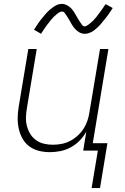

<svg xmlns="http://www.w3.org/2000/svg" viewBox="-20 -771 640 983"><path d="M449 192 481 0H406L422 -97Q408 -72 387.5 -51Q367 -30 342 -16.5Q317 -3 289.5 2.5Q262 8 236 8Q207 8 180 1.5Q153 -5 131 -21Q109 -37 95.5 -61Q82 -85 76 -112Q70 -139 70.5 -168Q71 -197 76 -226L125 -520H168L118 -219Q114 -196 113 -172.5Q112 -149 117.5 -127Q123 -105 134.5 -86Q146 -67 164 -54Q182 -41 204 -35.5Q226 -30 250 -30Q272 -30 294 -34Q316 -38 337 -48.5Q358 -59 376.5 -75.5Q395 -92 407.5 -111.5Q420 -131 427.5 -153Q435 -175 438 -197L492 -520H535L455 -38H530L492 192ZM414 -598Q406 -598 399 -600Q392 -602 386 -605.5Q380 -609 374.5 -613.5Q369 -618 364 -623.5Q359 -629 355 -634.5Q351 -640 347.5 -646Q344 -652 340.5 -658.5Q337 -665 333 -671.5Q329 -678 325 -684.5Q321 -691 317.5 -696Q314 -701 309.5 -706.5Q305 -712 297 -712Q293 -712 288.5 -710Q284 -708 280.5 -706Q277 -704 273 -700.5Q269 -697 264.5 -693Q260 -689 257.5 -687Q255 -685 252.5 -682Q250 -679 247.5 -676Q245 -673 242 -670Q239 -667 236.5 -663.5Q234 -660 231 -656Q228 -652 224.5 -648Q221 -644 218 -639.5Q215 -635 211.5 -630Q208 -625 204.5 -620Q201 -615 197.5 -609.5Q194 -604 190 -598L154 -619Q160 -628 165.5 -636.5Q171 -645 176.5 -653Q182 -661 187.5 -668Q193 -675 198.5 -681.5Q204 -688 208.5 -693.5Q213 -699 217.5 -704Q222 -709 227 -714Q232 -719 239 -724.5Q246 -730 252 -734.5Q258 -739 265.5 -743Q273 -747 281 -749Q289 -751 297 -751Q305 -751 311.5 -749Q318 -747 324.5 -743.5Q331 -740 336.5 -735.5Q342 -731 347 -725.5Q352 -720 356 -714Q360 -708 363.5 -702Q367 -696 370.5 -690Q374 -684 378 -677Q382 -670 386 -664Q390 -658 393.5 -653Q397 -648 401.5 -642Q406 -636 414 -636Q418 -636 422.5 -638.5Q427 -641 430 -643Q433 -645 437 -648Q441 -651 446 -655.5Q451 -660 453.5 -662Q456 -664 458.5 -667Q461 -670 463 -672.5Q465 -675 468.5 -678.5Q472 -682 474.5 -685.5Q477 -689 480 -693Q483 -697 486 -701Q489 -705 492.5 -709.5Q496 -714 499.5 -719Q503 -724 506.5 -729Q510 -734 513.5 -739.5Q517 -745 521 -750L557 -730Q551 -720 545 -711.5Q539 -703 534 -695.5Q529 -688 523 -681Q517 -674 512 -667.5Q507 -661 502 -655Q497 -649 492.5 -644Q488 -639 483.5 -634.5Q479 -630 472 -624Q465 -618 459 -613.5Q453 -609 445 -605.5Q437 -602 429.5 -600Q422 -598 414 -598Z"/></svg>

Font: Iosevka Aile Extralight
Style: Italic
Weight: 200
Italic angle: -9°
Designer: Belleve Invis
Foundry: Belleve Invis
Version: Version 31.1.0; ttfautohint (v1.8.4)